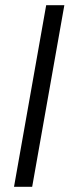

<svg xmlns="http://www.w3.org/2000/svg" viewBox="-20 -720 268 740"><path d="M34 0 158 -700H228L104 0Z"/></svg>

Font: DM Sans Light
Style: Italic
Weight: 300
Italic angle: -10°
Designer: Colophon Foundry, Jonny Pinhorn
Foundry: Colophon Foundry
Version: Version 4.004;gftools[0.9.30]